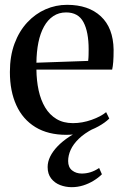

<svg xmlns="http://www.w3.org/2000/svg" viewBox="-20 -548 510 796"><path d="M255.5 11Q179 11 126.8 -21Q74.5 -53 47.8 -111.5Q21 -170 21 -249.5Q21 -315.5 40.2 -367.2Q59.5 -419 93 -455Q126.5 -491 169 -509.5Q211.5 -528 258 -528Q347 -528 398.2 -480.2Q449.5 -432.5 451 -342Q451 -311 449.5 -291.8Q448 -272.5 445 -259.5H131Q131.5 -213.5 140.2 -173.2Q149 -133 167.2 -102.5Q185.5 -72 214 -54.8Q242.5 -37.5 282.5 -37.5Q321 -37.5 359.8 -51.2Q398.5 -65 420 -83L433 -56.5Q416 -39.5 388 -24Q360 -8.5 325.8 1.2Q291.5 11 255.5 11ZM131 -288 345.5 -295.5Q347 -308 347.2 -319.8Q347.5 -331.5 347.5 -343.5Q347.5 -416 326 -456.2Q304.5 -496.5 254 -496.5Q224 -496.5 201 -481.2Q178 -466 162.5 -438Q147 -410 139.2 -372Q131.5 -334 131 -288ZM277.5 228Q252 228 229.2 219.2Q206.5 210.5 192 191.8Q177.5 173 177.5 144.5Q177.5 122.5 188.2 100.8Q199 79 219 58.2Q239 37.5 267 19Q295 0.5 329.5 -14.5L347 -18.5L367 -14.5Q329.5 5 306.5 27.5Q283.5 50 273 73.2Q262.5 96.5 262.5 119.5Q262.5 145.5 279 158.5Q295.5 171.5 319 171.5Q337.5 171.5 355.2 166Q373 160.5 391 148.5L402.5 174.5Q388 189 368 201.2Q348 213.5 324.8 220.8Q301.5 228 277.5 228Z"/></svg>

Font: Merriweather 120pt
Style: Regular
Weight: 400
Version: Version 2.100